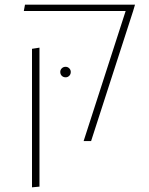

<svg xmlns="http://www.w3.org/2000/svg" viewBox="-20 -604 640 822"><path d="M338 0 518 -557H82L87 -584H558L550 -557L370 0ZM117 198V-395L149 -400V195ZM261 -273Q251 -273 244.5 -279.5Q238 -286 238 -296Q238 -305 244.5 -311.5Q251 -318 261 -318Q270 -318 276.5 -311.5Q283 -305 283 -296Q283 -286 276.5 -279.5Q270 -273 261 -273Z"/></svg>

Font: Noto Sans Hebrew Light
Style: Regular
Weight: 100
Version: Version 3.000